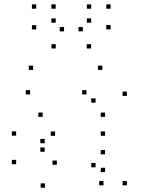

<svg xmlns="http://www.w3.org/2000/svg" viewBox="-20 -848 660 889"><path d="M567.5 10V-10H547.5V10ZM567.5 -403.9V-423.9H547.5V-403.9ZM453.8 -524.2V-544.2H433.8V-524.2ZM133.3 -524.2V-544.2H113.3V-524.2ZM119.2 -410.6V-430.6H99.2V-410.6ZM380.4 -410.6V-430.6H360.4V-410.6ZM422.4 -372.7V-392.7H402.4V-372.7ZM422.4 -73.4V-93.4H402.4V-73.4ZM459.1 10V-10H439.1V10ZM466.5 -51.2V-71.2H446.5V-51.2ZM466.5 -133.4V-153.4H446.5V-133.4ZM243.2 -84.8V-104.8H223.2V-84.8ZM186.8 -145.2V-165.2H166.8V-145.2ZM186.8 -184.8V-204.8H166.8V-184.8ZM235 -219.2V-239.2H215V-219.2ZM466.5 -219.2V-239.2H446.5V-219.2ZM466.5 -306.8V-326.8H446.5V-306.8ZM177.6 -306.8V-326.8H157.6V-306.8ZM54.8 -219.8V-239.8H34.8V-219.8ZM54.8 -87.8V-107.8H34.8V-87.8ZM188.3 21.1V1.1H168.3V21.1ZM401.8 -623.5V-643.5H381.8V-623.5ZM492.2 -712V-732H472.2V-712ZM492.2 -807.7V-827.7H472.2V-807.7ZM402.2 -807.7V-827.7H382.2V-807.7ZM402.2 -743V-763H382.2V-743ZM363.5 -702.9V-722.9H343.5V-702.9ZM276.5 -702.9V-722.9H256.5V-702.9ZM237.8 -743V-763H217.8V-743ZM237.8 -807.7V-827.7H217.8V-807.7ZM147.8 -807.7V-827.7H127.8V-807.7ZM147.8 -711.5V-731.5H127.8V-711.5ZM238.2 -623.5V-643.5H218.2V-623.5Z"/></svg>

Font: Monaspace Krypton Dots Var
Style: Regular
Weight: 400
Designer: Riley Cran and the Lettermatic Team
Version: Version 1.100 (Monaspace Krypton Dots)